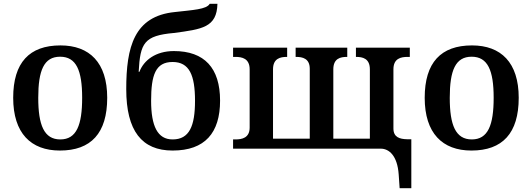

<svg xmlns="http://www.w3.org/2000/svg" viewBox="-20 -789 2823 1019"><path d="M298 10C463 10 549 -82 549 -270C549 -457 455 -548 301 -548C136 -548 50 -457 50 -270C50 -82 144 10 298 10ZM300 -49C214 -49 183 -125 183 -270C183 -415 213 -488 299 -488C385 -488 416 -415 416 -270C416 -125 386 -49 300 -49Z M896 10C1068 10 1148 -84 1148 -255C1148 -428 1065 -518 903 -518C806 -518 743 -469 720 -408H716C724 -561 745 -600 903 -614C1052 -634 1131 -643 1134 -769H1093C1077 -739 1003 -736 907 -725C692 -703 650 -540 650 -316C650 -94 733 10 896 10ZM896 -49C816 -49 782 -120 782 -254C782 -390 805 -460 896 -460C985 -460 1015 -390 1015 -254C1015 -120 985 -49 896 -49Z M2101 210H2163V-50H2140C2102 -51 2068 -60 2068 -107V-421C2068 -479 2108 -487 2143 -487H2155V-536H1869V-487H1871C1904 -487 1943 -479 1943 -421V-53H1749V-421C1749 -479 1787 -487 1821 -487H1823V-536H1549V-487H1552C1585 -487 1624 -479 1624 -424V-53H1429V-421C1429 -479 1468 -487 1502 -487H1504V-536H1217V-487H1230C1264 -487 1305 -479 1305 -421V-112C1305 -57 1264 -49 1230 -49H1217V0H2001C2044 0 2089 36 2096 137Z M2482 10C2647 10 2733 -82 2733 -270C2733 -457 2639 -548 2485 -548C2320 -548 2234 -457 2234 -270C2234 -82 2328 10 2482 10ZM2484 -49C2398 -49 2367 -125 2367 -270C2367 -415 2397 -488 2483 -488C2569 -488 2600 -415 2600 -270C2600 -125 2570 -49 2484 -49Z"/></svg>

Font: Noto Serif Semi
Style: Regular
Weight: 600
Designer: Monotype Design Team
Foundry: Monotype Imaging Inc.
Version: Version 1.002